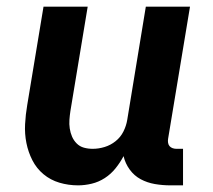

<svg xmlns="http://www.w3.org/2000/svg" viewBox="-20 -550 640 578"><path d="M215 8Q186 8 159 0Q132 -8 111 -25.5Q90 -43 77.5 -67.5Q65 -92 59.5 -119.5Q54 -147 55.5 -176Q57 -205 62 -234L111 -530H244L192 -216Q190 -203 189 -189.5Q188 -176 190 -163Q192 -150 197 -138.5Q202 -127 211 -118Q220 -109 232.5 -105.5Q245 -102 259 -102Q277 -102 295 -107.5Q313 -113 328 -125Q343 -137 351.5 -154Q360 -171 363 -189L419 -530H552L486 -132Q485 -126 486 -120Q487 -114 490.5 -110Q494 -106 499.5 -104Q505 -102 511 -102H531V8H493Q469 8 446 4Q423 0 403.5 -10.5Q384 -21 370.5 -39.5Q357 -58 352 -80Q342 -61 328 -43.5Q314 -26 295.5 -14Q277 -2 256 3Q235 8 215 8Z"/></svg>

Font: Iosevka Curly XBdEx
Style: Italic
Weight: 800
Width: 7
Italic angle: -9°
Monospace: yes
Designer: Belleve Invis
Foundry: Belleve Invis
Version: Version 11.1.0; ttfautohint (v1.8.3)